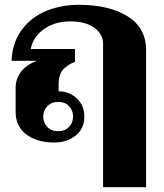

<svg xmlns="http://www.w3.org/2000/svg" viewBox="-20 -583 683 799"><path d="M409 -400Q409 -441 372.5 -467.5Q336 -494 272 -494Q208 -494 162.5 -461.5Q117 -429 108 -379H292V-326Q256 -311 240 -290.5Q224 -270 224 -234V-203Q268 -203 299.5 -173.5Q331 -144 331 -98Q331 -48 295 -19Q259 10 205 10Q134 10 89.5 -23.5Q45 -57 45 -117V-218Q45 -254 67 -283.5Q89 -313 133 -330H28Q32 -409 72.5 -461.5Q113 -514 175 -538.5Q237 -563 307 -563Q434 -563 511 -515Q588 -467 588 -374V196H409ZM284 -98Q284 -124 267 -141.5Q250 -159 223 -159Q195 -159 177.5 -141.5Q160 -124 160 -98Q160 -72 177 -54.5Q194 -37 223 -37Q250 -37 267 -54.5Q284 -72 284 -98Z"/></svg>

Font: Taviraj
Style: Bold
Weight: 700
Designer: Katatrad Team
Foundry: CadsonDemak
Version: Version 1.001